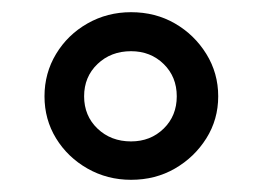

<svg xmlns="http://www.w3.org/2000/svg" viewBox="-20 -846 431 315"><path d="M53 -688Q53 -726 72 -757.5Q91 -789 123.5 -807.5Q156 -826 195 -826Q235 -826 267 -807.5Q299 -789 318.5 -757.5Q338 -726 338 -688Q338 -650 318.5 -619Q299 -588 267 -569.5Q235 -551 195 -551Q156 -551 123.5 -569.5Q91 -588 72 -619Q53 -650 53 -688ZM118 -688Q118 -656 140 -635Q162 -614 195 -614Q227 -614 248.5 -635Q270 -656 270 -688Q270 -720 248.5 -741Q227 -762 195 -762Q162 -762 140 -741Q118 -720 118 -688Z"/></svg>

Font: Glory SemiBold
Style: Regular
Weight: 600
Designer: Robert Leuschke
Foundry: Robert Leuschke
Version: Version 1.011